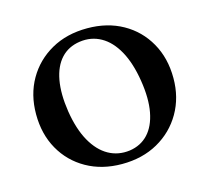

<svg xmlns="http://www.w3.org/2000/svg" viewBox="-78 -566 727 667"><g transform="rotate(-15 285.5 -232.5)"><path d="M287.5 -475.5Q359.5 -475.5 414.8 -444.5Q470 -413.5 501.2 -358.2Q532.5 -303 532.5 -231Q532.5 -161.5 500.8 -106.5Q469 -51.5 413 -20Q357 11.5 283.5 11.5Q211.5 11.5 156.2 -19.8Q101 -51 70 -106Q39 -161 39 -232.5Q39 -303 70.5 -357.8Q102 -412.5 157.8 -444Q213.5 -475.5 287.5 -475.5ZM321 -27Q362 -33 388 -61Q414 -89 423 -137Q432 -185 421.5 -250.5Q411 -316.5 386.8 -360.2Q362.5 -404 327.5 -423.5Q292.5 -443 250.5 -437Q209 -431 183 -403Q157 -375 148.2 -326.8Q139.5 -278.5 149.5 -213.5Q160 -147.5 184.5 -104Q209 -60.5 244 -41Q279 -21.5 321 -27Z"/></g></svg>

Font: Fraunces 36pt
Style: Regular
Weight: 400
Version: Version 1.000;[b76b70a41]